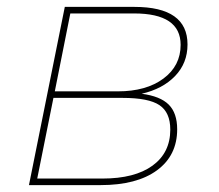

<svg xmlns="http://www.w3.org/2000/svg" viewBox="-20 -537 634 557"><path d="M168 -517H370Q524 -517 524 -408Q524 -354 488 -316.5Q452 -279 391 -265Q445 -258 469.5 -233.5Q494 -209 494 -162Q494 -86 435.5 -43Q377 0 272 0H64ZM322 -272Q404 -272 454 -309Q504 -346 504 -407Q504 -498 369 -498H184L139 -272ZM277 -19Q371 -19 422.5 -56.5Q474 -94 474 -161Q474 -211 442.5 -232Q411 -253 336 -253H135L88 -19Z"/></svg>

Font: Argentum Sans Thin
Style: Italic
Weight: 100
Italic angle: -11°
Designer: Julieta Ulanovsky (font), Cristiano Sobral (main changes and remaster)
Foundry: Julieta Ulanovsky (font), Cristiano Sobral (main changes and remaster)
Version: Version 2.007;June 15, 2022;FontCreator 14.0.0.2814 64-bit; 